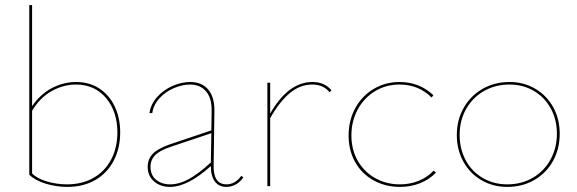

<svg xmlns="http://www.w3.org/2000/svg" viewBox="-20 -731 2267 754"><path d="M452 -211Q452 -149 426.5 -100Q401 -51 354 -24Q307 3 244 3Q202 3 160 -9.5Q118 -22 95 -45V-711H106V-314Q139 -362 184.5 -385.5Q230 -409 279 -409Q331 -409 370 -383.5Q409 -358 430.5 -313Q452 -268 452 -211ZM441 -211Q441 -293 396.5 -346Q352 -399 278 -399Q230 -399 184 -374Q138 -349 106 -296V-50Q125 -30 164 -18.5Q203 -7 243 -7Q303 -7 348 -33Q393 -59 417 -105.5Q441 -152 441 -211Z M936 -35Q924 -17 906.5 -7Q889 3 869 3Q840 3 824 -18Q808 -39 808 -79Q717 3 648 3Q610 3 585 -18.5Q560 -40 560 -76Q560 -106 579.5 -126.5Q599 -147 644 -163L810 -219L811 -294Q812 -346 789 -372.5Q766 -399 726 -399Q696 -399 663 -385Q630 -371 606.5 -345.5Q583 -320 578 -287H567Q572 -322 597 -350Q622 -378 657.5 -393.5Q693 -409 727 -409Q773 -409 798 -379Q823 -349 822 -294L819 -82Q817 -7 870 -7Q886 -7 901 -15.5Q916 -24 927 -40ZM648 -7Q684 -7 722 -28Q760 -49 808 -93L810 -208L649 -154Q605 -139 588 -120.5Q571 -102 571 -77Q571 -43 593 -25Q615 -7 648 -7Z M1282 -376 1274 -369Q1250 -399 1206 -399Q1158 -399 1117.5 -365Q1077 -331 1041 -267V0H1030V-406H1041V-285Q1112 -409 1207 -409Q1255 -409 1282 -376Z M1349 -199Q1349 -258 1375 -306Q1401 -354 1447 -381.5Q1493 -409 1549 -409Q1627 -409 1682 -357L1675 -348Q1624 -399 1549 -399Q1495 -399 1452 -372.5Q1409 -346 1384.5 -300.5Q1360 -255 1360 -199Q1360 -143 1385 -99.5Q1410 -56 1453.5 -31.5Q1497 -7 1551 -7Q1590 -7 1624.5 -21Q1659 -35 1683 -61L1692 -53Q1666 -26 1629.5 -11.5Q1593 3 1551 3Q1494 3 1447.5 -22.5Q1401 -48 1375 -94Q1349 -140 1349 -199Z M1774 -201Q1774 -260 1801 -307.5Q1828 -355 1875 -382Q1922 -409 1981 -409Q2037 -409 2082 -382.5Q2127 -356 2152.5 -310Q2178 -264 2178 -206Q2178 -146 2151.5 -98.5Q2125 -51 2078 -24Q2031 3 1972 3Q1916 3 1870.5 -23.5Q1825 -50 1799.5 -96.5Q1774 -143 1774 -201ZM2167 -206Q2167 -261 2143 -305Q2119 -349 2076.5 -374Q2034 -399 1981 -399Q1925 -399 1880.5 -373.5Q1836 -348 1810.5 -303Q1785 -258 1785 -201Q1785 -146 1809 -101.5Q1833 -57 1876 -32Q1919 -7 1972 -7Q2028 -7 2072.5 -33Q2117 -59 2142 -104.5Q2167 -150 2167 -206Z"/></svg>

Font: Ysabeau Hairline
Style: Regular
Weight: 100
Designer: Christian Thalmann (Catharsis Fonts)
Version: Version 0.003